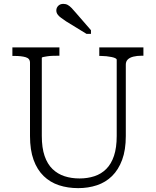

<svg xmlns="http://www.w3.org/2000/svg" viewBox="-20 -955 805 992"><path d="M196 -253Q196 -191 210.5 -149Q225 -107 251.5 -81.5Q278 -56 313.5 -44.5Q349 -33 391 -33Q432 -33 467.5 -44.5Q503 -56 529 -82Q555 -108 569 -150Q583 -192 583 -253V-646Q583 -651 575.5 -654.5Q568 -658 556 -660.5Q544 -663 529.5 -664.5Q515 -666 501 -666H493V-710H721V-667H710Q688 -667 669.5 -662.5Q651 -658 640.5 -648Q630 -638 630 -621V-252Q630 -180 611 -129Q592 -78 559 -45.5Q526 -13 481 2Q436 17 384 17Q330 17 284.5 2Q239 -13 205.5 -45.5Q172 -78 153.5 -129Q135 -180 135 -252V-631Q135 -653 112.5 -659.5Q90 -666 55 -666H44V-710H287V-667H278Q265 -667 250.5 -666.5Q236 -666 223.5 -664Q211 -662 203.5 -660.5Q196 -659 196 -656ZM371 -890Q360 -903 350 -913.5Q340 -924 330 -929.5Q320 -935 307 -935Q291 -935 281 -925Q271 -915 271 -901Q271 -890 277.5 -880.5Q284 -871 295.5 -863Q307 -855 321 -845L427 -780H450V-799Z"/></svg>

Font: Roboto Serif SemiCondensed ExtraLight
Style: Regular
Weight: 250
Width: 4
Designer: Greg Gazdowicz
Foundry: Commercial Type
Version: Version 1.007